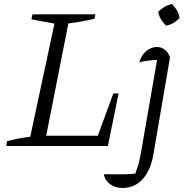

<svg xmlns="http://www.w3.org/2000/svg" viewBox="-20 -724 910 952"><path d="M542 -261H568L515 0H11L15 -24Q45 -32 74 -37.5Q103 -43 130 -46L250 -607L136 -628L141 -653H453L448 -631Q376 -614 319 -608L209 -51H465ZM782 -427Q752 -428 723.5 -424.5Q695 -421 671 -415Q677 -438 690.5 -455.5Q704 -473 722 -482Q740 -491 758 -491Q780 -491 797 -478Q814 -465 823 -440ZM823 -440 741 39Q728 119 688 163.5Q648 208 587 208Q563 208 543 199Q523 190 510.5 174.5Q498 159 495 140Q528 140 570.5 140.5Q613 141 651 137Q660 112 665.5 93.5Q671 75 674.5 55.5Q678 36 683 10L763 -451ZM833 -704Q847 -690 857.5 -672Q868 -654 870 -635Q858 -621 840.5 -610.5Q823 -600 804 -597Q789 -610 778.5 -628Q768 -646 764 -665Q777 -679 795 -689.5Q813 -700 833 -704Z"/></svg>

Font: Piazzolla Thin Light
Style: Italic
Weight: 300
Italic angle: -11.3°
Version: Version 2.005